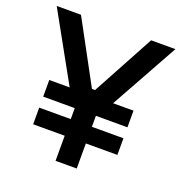

<svg xmlns="http://www.w3.org/2000/svg" viewBox="-127 -811 873 921"><g transform="rotate(20 310.0 -350.0)"><path d="M256 0V-276L238 -284L7 -700H131L302 -384H318L489 -700H613L382 -284L364 -276V0ZM95 -128V-213H525V-128ZM95 -269V-354H525V-269Z"/></g></svg>

Font: Space Grotesk Medium
Style: Regular
Weight: 500
Designer: Florian Karsten
Foundry: Florian Karsten
Version: Version 2.000